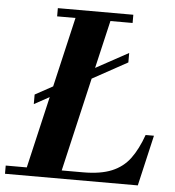

<svg xmlns="http://www.w3.org/2000/svg" viewBox="-101 -799 776 849"><g transform="rotate(5 287.0 -375.0)"><path d="M52.5 -360.5 131 -403.5 203 -713.5H121.5V-750H456.5V-713.5H358L308.5 -501L453 -580V-538L297.5 -452.5L201 -36.5H295Q373.5 -36.5 423.2 -57.2Q473 -78 503.8 -119.8Q534.5 -161.5 557 -225H594L542 0H-47.5V-36.5H46L120 -355L52.5 -318Z"/></g></svg>

Font: Bodoni* 06pt
Style: Bold Italic
Weight: 700
Italic angle: -13°
Version: Version 2.3